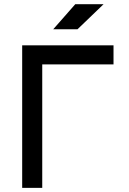

<svg xmlns="http://www.w3.org/2000/svg" viewBox="-20 -914 626 934"><path d="M87.9 0V-693.4H185.5V0ZM87.9 -600.6V-693.4H532.2V-600.6ZM238.8 -771.5 346.2 -893.6H483.9L356.9 -771.5Z"/></svg>

Font: Cascadia Mono PL
Style: Regular
Weight: 400
Monospace: yes
Designer: Aaron Bell
Foundry: Saja Typeworks
Version: Version 2102.003